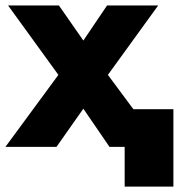

<svg xmlns="http://www.w3.org/2000/svg" viewBox="-23 -543 691 710"><path d="M192.9 -266.1 6.8 -522.9H194.8L285.2 -393.1L373 -522.9H562L376 -266.1L470.2 -139.2H618.2V147H438V0H381.8L285.2 -141.1L186 0H-2.9Z"/></svg>

Font: LT Superior Black
Style: Regular
Weight: 900
Designer: Daniel Lyons
Foundry: LyonsType
Version: Version 2.005